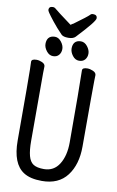

<svg xmlns="http://www.w3.org/2000/svg" viewBox="-113 -1112 726 1195"><g transform="rotate(10 250.0 -515.0)"><path d="M330 -874Q354 -874 371.5 -851.5Q389 -829 389 -806.5Q389 -784 376 -768.5Q363 -753 338.5 -753Q314 -753 297 -775.5Q280 -798 280 -820.5Q280 -843 290 -857Q303 -874 330 -874ZM166 -874Q189 -874 206.5 -851.5Q224 -829 224 -806.5Q224 -784 211 -768.5Q198 -753 174 -753Q150 -753 132.5 -775.5Q115 -798 115 -820.5Q115 -843 125 -857Q138 -874 166 -874ZM293 -897Q279 -882 248 -882Q216 -882 204 -894Q168 -931 140.5 -966Q113 -1001 104.5 -1014Q96 -1027 96 -1032Q96 -1054 121 -1054Q132 -1054 140 -1046Q153 -1034 248 -964Q260 -973 264 -974Q345 -1033 357 -1046Q363 -1054 375 -1054Q401 -1054 401 -1032Q401 -1022 376.5 -991Q352 -960 293 -897ZM49 -198Q49 -618 47.5 -648Q46 -678 46 -695Q46 -713 78 -713Q95 -713 113 -705Q133 -696 133 -680Q133 -668 132 -639V-210Q132 -151 141.5 -115.5Q151 -80 173.5 -65.5Q196 -51 240 -51Q303 -51 336.5 -104.5Q370 -158 370 -242Q370 -595 367 -697Q367 -715 399 -715Q416 -715 434 -707Q455 -698 455 -682Q455 -670 454 -645Q453 -620 453 -230Q453 -117 399.5 -46.5Q346 24 240 24Q167 24 125 -3Q49 -51 49 -198Z"/></g></svg>

Font: Moon Stars Kai HW
Style: Bold
Weight: 700
Designer: GuiWonder
Version: Version 1.101